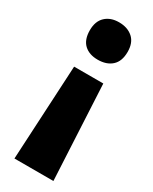

<svg xmlns="http://www.w3.org/2000/svg" viewBox="-193 -610 664 832"><g transform="rotate(30 138.5 -194.0)"><path d="M235 -470Q235 -423 209 -399.5Q183 -376 139 -376Q96 -376 71 -399.5Q46 -423 46 -470Q46 -515 71.5 -539Q97 -563 139 -563Q182 -563 208.5 -539.5Q235 -516 235 -470ZM66 -299H212L236 175H41Z"/></g></svg>

Font: Noto Sans Lao Condensed Black
Style: Regular
Weight: 900
Width: 3
Designer: Monotype Design Team
Foundry: Monotype Imaging Inc.
Version: Version 2.003; ttfautohint (v1.8.4.7-5d5b)